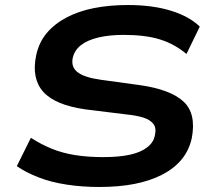

<svg xmlns="http://www.w3.org/2000/svg" viewBox="-20 -735 839 765"><path d="M376 10Q307 10 245 0.5Q183 -9 133 -28.5Q83 -48 47 -73L103 -186Q143 -160 186 -142.5Q229 -125 279.5 -117Q330 -109 391 -109Q454 -109 497.5 -118.5Q541 -128 566.5 -148Q592 -168 597 -195Q604 -225 591 -241.5Q578 -258 551 -266.5Q524 -275 484 -279L322 -299Q200 -316 152.5 -369Q105 -422 124 -514Q135 -566 166 -603Q197 -640 245.5 -665.5Q294 -691 355.5 -703Q417 -715 490 -715Q587 -715 660.5 -692.5Q734 -670 776 -629L723 -520Q675 -560 617 -578Q559 -596 473 -596Q415 -596 371.5 -585.5Q328 -575 302.5 -555Q277 -535 270 -505Q262 -468 289.5 -447Q317 -426 383 -417L536 -396Q658 -379 710.5 -331Q763 -283 744 -184Q733 -135 703 -99Q673 -63 625 -38.5Q577 -14 515 -2Q453 10 376 10Z"/></svg>

Font: Nunito Sans 10pt Expanded
Style: Bold Italic
Weight: 700
Width: 7
Italic angle: -9°
Designer: Vernon Adams
Foundry: Vernon Adams
Version: Version 3.101;gftools[0.9.27]